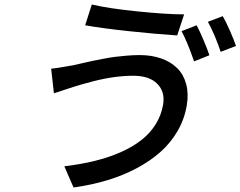

<svg xmlns="http://www.w3.org/2000/svg" viewBox="-20 -778 1057 844"><path d="M844.5 -666.9Q858.3 -640.3 874.6 -601.9Q891 -563.6 900.6 -535.2L833.1 -508.2Q804.3 -592 778.1 -641ZM959.2 -707Q973.7 -681.5 990.8 -642.8Q1007.8 -604 1017.4 -576L949.9 -550.1Q939.6 -582.4 924.2 -619Q908.7 -655.5 893.8 -682.2ZM697.1 -318.9Q706.3 -374.6 671.2 -409.8Q636 -445 566.4 -445Q524.9 -445 481 -438.9Q437.1 -432.9 389 -420.5Q340.9 -408 305.8 -397Q270.6 -386 217 -367.9L204.9 -475.9Q218 -477.3 233.8 -479.6Q249.6 -481.9 272 -486Q294.4 -490.1 301.5 -491.1Q305.4 -491.8 339.1 -499.6Q372.9 -507.5 385.8 -510.1Q398.8 -512.8 431.8 -519.2Q464.8 -525.6 486.3 -528.2Q507.8 -530.9 537.6 -533.4Q567.5 -535.9 593.8 -535.9Q646.7 -535.9 688.9 -521Q731.2 -506 759.1 -478.3Q786.9 -450.6 798.3 -408.7Q809.7 -366.8 801.1 -315Q791.2 -255.3 761.2 -203.1Q731.2 -150.9 685.7 -110.4Q640.3 -70 580.4 -38.2Q520.6 -6.4 451.2 14.4Q381.7 35.2 303.3 46.2L262.8 -46.9Q335.6 -55.8 396.8 -70.8Q458.1 -85.9 510.5 -109Q562.9 -132.1 601.2 -162.1Q639.6 -192.1 664.4 -231.9Q689.3 -271.7 697.1 -318.9ZM383.5 -758.2Q457 -740.8 585.2 -727.8Q713.4 -714.8 789.4 -714.8L758.9 -622.2Q666.5 -628.2 546.5 -641Q426.5 -653.8 354.4 -666.9Z"/></svg>

Font: Karasuma Gothic
Style: Medium Italic
Weight: 500
Italic angle: 9.39998°
Designer: Rasmus Andersson / Ryoko Nishizuka
Foundry: Genbu
Version: Version 1.00